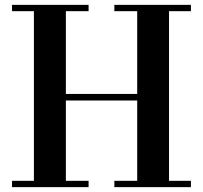

<svg xmlns="http://www.w3.org/2000/svg" viewBox="-20 -770 835 790"><path d="M765.5 -750V-724H675.5V-26H765.5V0H450.5V-26H544.5V-356.5H251V-26H344.5V0H29.5V-26H119.5V-724H29.5V-750H344.5V-724H251V-383.5H544.5V-724H450.5V-750Z"/></svg>

Font: Bodoni Moda SC 9pt SemiBold
Style: Regular
Weight: 600
Designer: Owen Earl
Foundry: indestructible type
Version: Version 2.005